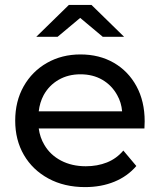

<svg xmlns="http://www.w3.org/2000/svg" viewBox="-20 -757 652 783"><path d="M327 6Q242 6 177.5 -29Q113 -64 77.5 -125Q42 -186 42 -265Q42 -344 76.5 -405Q111 -466 171.5 -500.5Q232 -535 308 -535Q385 -535 444 -501Q503 -467 536.5 -405.5Q570 -344 570 -262Q570 -256 569.5 -248Q569 -240 569 -233H138Q143 -196 161 -166Q185 -125 229 -102Q273 -79 330 -79Q377 -79 416 -94.5Q455 -110 483 -143L536 -80Q500 -38 446.5 -16Q393 6 327 6ZM478 -303Q475 -339 458 -369Q436 -409 397.5 -431.5Q359 -454 308 -454Q258 -454 219 -431.5Q180 -409 158 -369Q142 -339 138 -303ZM128 -607 261 -737H353L486 -607H399L307 -684L215 -607Z"/></svg>

Font: Montserrat Z Med
Style: Regular
Weight: 500
Designer: Julieta Ulanovsky
Foundry: Julieta Ulanovsky
Version: Version 8.000